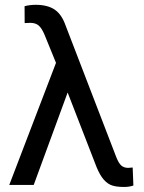

<svg xmlns="http://www.w3.org/2000/svg" viewBox="-20 -761 594 790"><path d="M127.4 -741.2Q175.3 -741.2 204.6 -721.7Q233.9 -702.1 250 -655.8L458.5 -114.3Q468.3 -89.4 479.2 -79.8Q490.2 -70.3 507.3 -70.3L525.9 -71.8L528.8 2.4Q511.2 8.3 490.7 8.3Q453.1 8.3 434.1 -0.7Q415 -9.8 399.9 -30.8Q384.8 -51.8 370.6 -90.8L258.3 -380.4L118.7 0H18.1L210.4 -502.4L163.6 -617.2Q152.3 -644.5 139.4 -655.8Q126.5 -667 104.5 -667L81.5 -666L81.1 -735.4Q101.6 -741.2 127.4 -741.2Z"/></svg>

Font: RobotoInd
Style: Regular
Weight: 400
Designer: Google
Version: Version 2.001101; 2014